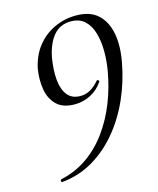

<svg xmlns="http://www.w3.org/2000/svg" viewBox="-101 -708 651 792"><g transform="rotate(-15 224.5 -311.5)"><path d="M66.8 13Q62.8 13.2 62.3 7.7Q61.8 2.2 65.8 1Q129.8 -13 180.3 -48.8Q230.8 -84.6 268.1 -136.5Q305.4 -188.4 329.9 -250.7Q354.4 -313 366 -380Q373.4 -422.4 373.2 -464.2Q373 -506 363 -541.1Q353 -576.2 330.6 -597.1Q308.2 -618 271.4 -618Q225.8 -618 197.9 -585.6Q170 -553.2 158.2 -494Q149.4 -441.6 153.3 -399.9Q157.2 -358.2 176.3 -334.2Q195.4 -310.2 232 -310.2Q253.2 -310.2 272.6 -320.6Q292 -331 312.2 -354.4Q315 -357.2 319.1 -353.7Q323.2 -350.2 321.2 -347.4Q300.6 -316 268.1 -299.5Q235.6 -283 200.8 -283Q149.2 -283 122.5 -309.7Q95.8 -336.4 89.2 -377.9Q82.6 -419.4 89.8 -464Q101 -518.6 131.4 -557Q161.8 -595.4 205.5 -615.7Q249.2 -636 298.6 -636Q358.6 -636 391.9 -604.9Q425.2 -573.8 435 -520.4Q444.8 -467 431.6 -398Q417.4 -320.6 385.9 -249.6Q354.4 -178.6 307.3 -121.8Q260.2 -65 199.6 -29.4Q139 6.2 66.8 13Z"/></g></svg>

Font: Cormorant Infant Light
Style: Italic
Weight: 300
Italic angle: -10°
Designer: Christian Thalmann (Catharsis Fonts)
Foundry: Catharsis Fonts
Version: Version 4.001